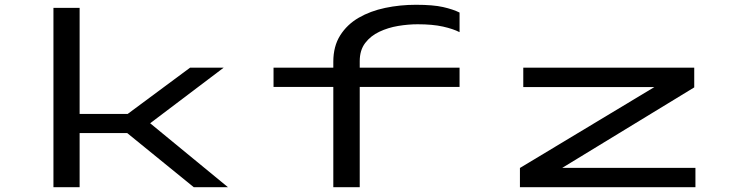

<svg xmlns="http://www.w3.org/2000/svg" viewBox="-20 -783 3116 803"><path d="M203.5 0V-750H313V-306.5H514L775 -500H915.5L608 -267.5L933.5 0H790.5L512 -226.5H313V0Z M1374 0V-419.5H1124V-500H1374V-524.5Q1374 -589.5 1402.8 -635Q1431.5 -680.5 1480.2 -708.8Q1529 -737 1591 -750Q1653 -763 1719.5 -763Q1791.5 -763 1833.2 -753.5Q1875 -744 1902 -730.5V-648.5Q1876 -662 1832.8 -671.8Q1789.5 -681.5 1727 -681.5Q1687.5 -681.5 1645.2 -674.5Q1603 -667.5 1566.5 -650.2Q1530 -633 1507.2 -603Q1484.5 -573 1484.5 -527V-500H1902V-419.5H1484.5V0Z M2154.5 0V-80.5L2717 -419H2168.5V-500H2883.5V-417.5L2331.5 -81H2888.5V0Z"/></svg>

Font: Trispace Expanded
Style: Regular
Weight: 400
Width: 7
Designer: Tyler Finck
Foundry: Etcetera Type Company
Version: Version 1.210; ttfautohint (v1.8.3)